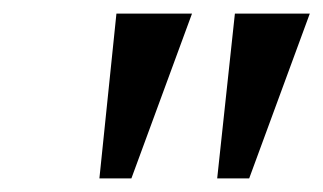

<svg xmlns="http://www.w3.org/2000/svg" viewBox="-20 -734 475 282"><path d="M126 -472 151 -714H262L173 -472ZM299 -472 325 -714H435L346 -472Z"/></svg>

Font: Noto Serif Tamil Condensed Medium
Style: Italic
Weight: 500
Width: 3
Italic angle: -12°
Designer: Indian Type Foundry, Tom Grace, and the Monotype Design Team
Foundry: Monotype Imaging Inc.
Version: Version 2.003; ttfautohint (v1.8.4.7-5d5b)